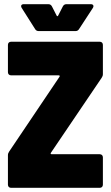

<svg xmlns="http://www.w3.org/2000/svg" viewBox="-20 -900 533 920"><path d="M84 -862 148 -761C152 -754 158 -751 166 -751H341C349 -751 355 -754 359 -761L425 -862C431 -872 427 -880 415 -880H299C291 -880 285 -877 281 -869L259 -826C257 -821 253 -821 251 -826L229 -869C225 -877 219 -880 211 -880H94C82 -880 78 -872 84 -862ZM33 0H458C467 0 473 -6 473 -15V-146C473 -155 467 -161 458 -161H228C223 -161 221 -164 224 -168L467 -527C471 -533 473 -538 473 -545V-685C473 -694 467 -700 458 -700H33C24 -700 18 -694 18 -685V-554C18 -545 24 -539 33 -539H261C266 -539 268 -536 265 -532L24 -174C20 -168 18 -163 18 -156V-15C18 -6 24 0 33 0Z"/></svg>

Font: Barlow Semi Condensed Black
Style: Regular
Weight: 900
Width: 4
Designer: Jeremy Tribby
Foundry: Tribby Type
Version: Version 1.408;PS 001.408;hotconv 1.0.88;makeotf.lib2.5.64775